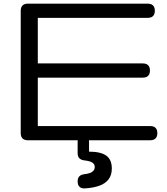

<svg xmlns="http://www.w3.org/2000/svg" viewBox="-20 -770 915 1054"><path d="M132.8 -750H791Q803.7 -750 812.5 -745.6Q821.3 -741.2 825.7 -732.4Q830.1 -723.6 830.1 -710.9Q830.1 -698.2 825.7 -689.5Q821.3 -680.7 812.5 -676.3Q803.7 -671.9 791 -671.9H187.5V-421.9H764.2Q776.9 -421.9 785.6 -417.5Q794.4 -413.1 798.8 -404.3Q803.2 -395.5 803.2 -382.8Q803.2 -370.1 798.8 -361.3Q794.4 -352.5 785.6 -348.1Q776.9 -343.8 764.2 -343.8H187.5V-78.1H804.7Q817.4 -78.1 826.2 -73.7Q835 -69.3 839.4 -60.5Q843.8 -51.8 843.8 -39.1Q843.8 -26.4 839.4 -17.6Q835 -8.8 826.2 -4.4Q817.4 0 804.7 0H132.8Q113.8 0 103.8 -10Q93.8 -20 93.8 -39.1V-710.9Q93.8 -730 103.8 -740Q113.8 -750 132.8 -750ZM444.8 186Q461.4 184.1 473.6 179.7Q485.8 175.3 492.9 167.2Q500 159.2 500 146.5Q500 135.7 493.7 128.4Q487.3 121.1 475.3 116.9Q463.4 112.8 445.8 110.8Q426.3 108.9 416.3 99.4Q406.2 89.8 406.2 71.3V7.8Q406.2 -11.2 414.3 -21.2Q422.4 -31.2 437.5 -31.2Q452.6 -31.2 460.7 -21.2Q468.8 -11.2 468.8 7.8V62.5Q532.7 62.5 563.2 84.2Q593.8 106 593.8 155.3Q593.8 191.4 575.9 214.6Q558.1 237.8 525.6 249.5Q493.2 261.2 446.8 264.2Q427.2 265.6 416.7 255.6Q406.2 245.6 406.2 226.1V225.6Q406.2 207 416 197.5Q425.8 188 444.8 186Z"/></svg>

Font: Gyrochrome
Style: Regular
Weight: 400
Designer: David Moles
Foundry: David Moles
Version: Version 1.005;Glyphs 3.2.3 (3260)